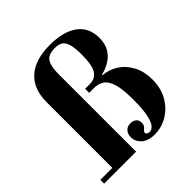

<svg xmlns="http://www.w3.org/2000/svg" viewBox="-202 -915 1073 1073"><g transform="rotate(-45 334.5 -378.5)"><path d="M416 6Q363 6 336 -19Q309 -44 309 -78Q309 -104 323.5 -119.5Q338 -135 363 -135Q382 -135 396 -124.5Q410 -114 410 -92Q410 -76 403 -67.5Q396 -59 389 -53.5Q382 -48 382 -40Q382 -32 390.5 -28Q399 -24 406 -24Q420 -24 434.5 -39.5Q449 -55 458.5 -97Q468 -139 468 -216Q468 -296 455.5 -339.5Q443 -383 418.5 -400.5Q394 -418 357 -418H320V-450H358Q399 -450 420.5 -481.5Q442 -513 442 -599Q442 -655 432.5 -683.5Q423 -712 405.5 -721.5Q388 -731 362 -731Q309 -731 291 -702.5Q273 -674 273 -615V0H20V-30H115V-550Q115 -653 176 -708Q237 -763 355 -763Q460 -763 519 -720Q578 -677 578 -595Q578 -548 559 -516.5Q540 -485 509.5 -466.5Q479 -448 442 -439V-435Q493 -431 534 -403.5Q575 -376 599 -329.5Q623 -283 623 -221Q623 -151 593 -100Q563 -49 516 -21.5Q469 6 416 6Z"/></g></svg>

Font: Libre Bodoni
Style: Bold
Weight: 700
Designer: Pablo Impallari, Rodrigo Fuenzalida
Foundry: Impallari Type
Version: Version 2.005;gftools[0.9.23]